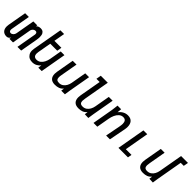

<svg xmlns="http://www.w3.org/2000/svg" viewBox="300 -2199 3615 3615"><g transform="rotate(45 2107.5 -391.5)"><path d="M-8 -129.5Q-8 -152.5 -3.5 -178.5L62 -550H161L92.5 -160.5Q91 -151 91 -142Q91 -118.5 102.5 -105.5Q114 -92.5 133.5 -92.5Q161.5 -92.5 184.5 -114.5Q207.5 -136.5 213.5 -169.5L280.5 -550H386L379 -520Q412.5 -557.5 471 -557.5Q495 -557.5 517.2 -549.8Q539.5 -542 557.5 -513.2Q575.5 -484.5 575.5 -427Q575.5 -391.5 567.5 -345L506.5 0H407.5L476.5 -391Q478 -401 478 -409Q478 -429.5 468 -442Q458 -454.5 436.5 -454.5Q416.5 -454.5 399.2 -444.2Q382 -434 371 -417.5Q360 -401 357 -383.5L289.5 0H192.5L200 -39Q183.5 -14 164.8 -2.5Q146 9 122.5 9Q60.5 9 26.2 -27.8Q-8 -64.5 -8 -129.5Z M681 -47.5Q665.5 -64.5 657.2 -89.5Q649 -114.5 649 -145.5Q649 -168 653.5 -193.5L759 -792H858L819 -572.5H1005L988.5 -478.5H802.5L755 -210.5Q751 -185.5 751 -167.5Q751 -82 832 -82Q878.5 -82 913.8 -108.8Q949 -135.5 971.2 -179.5Q993.5 -223.5 1003 -276L1045 -515H1143.5L1052.5 0L962 -0.5L972.5 -72Q949 -40.5 906.5 -15.8Q864 9 807.5 9Q764 9 731.2 -5.5Q698.5 -20 681 -47.5Z M1261 -138Q1261 -163.5 1266.5 -196.5L1329 -550H1430L1370.5 -214.5Q1363 -173.5 1363 -147Q1363 -110 1380.5 -91Q1398 -72 1441.5 -72Q1488 -72 1523 -96.2Q1558 -120.5 1579.5 -159.8Q1601 -199 1609 -244.5L1662.5 -550H1764.5L1688 -115.5Q1683.5 -91.5 1676.5 -39Q1677.5 -45.5 1671 0H1573.5L1582.5 -64Q1550 -24.5 1507.2 -8.5Q1464.5 7.5 1408 7.5Q1334.5 7.5 1297.8 -30.2Q1261 -68 1261 -138Z M1888.5 -137.5Q1888.5 -167.5 1894 -196.5L1970 -626.5H1884L1901.5 -725H2088L1998 -214.5Q1990.5 -168.5 1990.5 -147.5Q1990.5 -110.5 2008 -91.2Q2025.5 -72 2069 -72Q2115.5 -72 2150.5 -96.2Q2185.5 -120.5 2207 -159.8Q2228.5 -199 2236.5 -244.5L2290 -550H2392L2315.5 -115.5Q2309.5 -84 2303.5 -36.5Q2302.5 -28.5 2298 3.5L2201 0L2210 -64Q2174.5 -24 2133 -8.2Q2091.5 7.5 2036 7.5Q1962 7.5 1925.2 -30.2Q1888.5 -68 1888.5 -137.5Z M2517.5 -507.5Q2518.5 -515 2519.5 -525.8Q2520.5 -536.5 2522 -550H2618.5L2610.5 -462Q2647.5 -510.5 2693.8 -535.2Q2740 -560 2792.5 -560Q2865 -560 2902.8 -517.8Q2940.5 -475.5 2940.5 -399.5Q2940.5 -368.5 2933.5 -330.5L2870 0H2768.5L2826 -298Q2835 -346.5 2835 -376Q2835 -421.5 2816 -447.8Q2797 -474 2752.5 -474Q2704.5 -474 2668.5 -442Q2632.5 -410 2610.5 -360.8Q2588.5 -311.5 2579 -257L2533.5 0H2432.5L2506 -417.5Q2513 -458 2517.5 -507.5Z M3196.5 -565H3298.5L3213 -80H3364L3350 0H3097Z M3607 -138Q3607 -163.5 3612.5 -196.5L3675 -550H3776L3717 -214.5Q3709 -170 3709 -147Q3709 -110.5 3726.5 -91.2Q3744 -72 3787.5 -72Q3834.5 -72 3869.5 -96.2Q3904.5 -120.5 3925.8 -159.8Q3947 -199 3955 -244.5L4040 -725H4223L4206 -630H4125L4034.5 -115.5Q4029.5 -89 4023 -42L4016.5 3.5L3919.5 0L3928.5 -64Q3893.5 -24 3852 -8.2Q3810.5 7.5 3754.5 7.5Q3680.5 7.5 3643.8 -30.2Q3607 -68 3607 -138Z"/></g></svg>

Font: JuliaMono MediumItalic
Style: Regular
Weight: 500
Italic angle: -9°
Monospace: yes
Designer: cormullion
Foundry: corm
Version: Version 0.049; ttfautohint (v1.8.4)